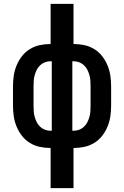

<svg xmlns="http://www.w3.org/2000/svg" viewBox="-20 -755 640 990"><path d="M241 215V8H239Q211 8 184 2Q157 -4 133.5 -18.5Q110 -33 93 -55Q76 -77 65.5 -102.5Q55 -128 51 -155Q47 -182 47 -210V-310Q47 -338 51 -365Q55 -392 65.5 -417.5Q76 -443 93 -465Q110 -487 133.5 -501.5Q157 -516 184 -522Q211 -528 239 -528H241V-735H359V-528H361Q389 -528 416 -522Q443 -516 466.5 -501.5Q490 -487 507 -465Q524 -443 534.5 -417.5Q545 -392 549 -365Q553 -338 553 -310V-210Q553 -182 549 -155Q545 -128 534.5 -102.5Q524 -77 507 -55Q490 -33 466.5 -18.5Q443 -4 416 2Q389 8 361 8H359V215ZM247 -81V-439H239Q224 -439 210.5 -433.5Q197 -428 186.5 -418Q176 -408 169.5 -395Q163 -382 159 -368Q155 -354 154 -339.5Q153 -325 153 -310V-210Q153 -195 154 -180.5Q155 -166 159 -152Q163 -138 169.5 -125Q176 -112 186.5 -102Q197 -92 210.5 -86.5Q224 -81 239 -81ZM353 -81H361Q376 -81 389.5 -86.5Q403 -92 413.5 -102Q424 -112 430.5 -125Q437 -138 441 -152Q445 -166 446 -180.5Q447 -195 447 -210V-310Q447 -325 446 -339.5Q445 -354 441 -368Q437 -382 430.5 -395Q424 -408 413.5 -418Q403 -428 389.5 -433.5Q376 -439 361 -439H353Z"/></svg>

Font: Iosevka Extended
Style: Bold
Weight: 700
Width: 7
Monospace: yes
Designer: Belleve Invis
Foundry: Belleve Invis
Version: Version 32.5.0; ttfautohint (v1.8.4)